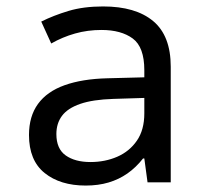

<svg xmlns="http://www.w3.org/2000/svg" viewBox="-20 -566 640 596"><path d="M246 10Q167 10 118.5 -29Q70 -68 70 -147Q70 -205 98 -243.5Q126 -282 180.5 -301.5Q235 -321 313 -323L428 -326V-348Q428 -420 392 -446.5Q356 -473 295 -473Q252 -473 213 -462Q174 -451 139 -431L108 -499Q146 -518 192.5 -532Q239 -546 300 -546Q401 -546 455.5 -500.5Q510 -455 510 -359V0H438L428 -74H424Q402 -46 375.5 -27.5Q349 -9 317 0.5Q285 10 246 10ZM261 -63Q306 -63 344 -79.5Q382 -96 405 -129.5Q428 -163 428 -214V-262L332 -259Q268 -257 229 -243.5Q190 -230 172.5 -206.5Q155 -183 155 -150Q155 -104 184 -83.5Q213 -63 261 -63Z"/></svg>

Font: Noto Sans Mono
Style: Regular
Weight: 400
Designer: Monotype Design Team
Foundry: Monotype Imaging Inc.
Version: Version 2.014